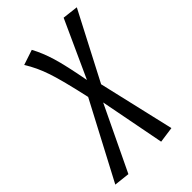

<svg xmlns="http://www.w3.org/2000/svg" viewBox="-290 -619 911 911"><g transform="rotate(-45 166.0 -163.5)"><path d="M398.9 -525.9 222.2 -186 311 196.8 231 208 168 -118.2 12.2 207 -66.9 198.2 136.2 -187Q105.5 -326.2 83.5 -391.8Q61.5 -457.5 28.8 -508.8L105 -534.2Q130.9 -486.3 148.9 -426.5Q167 -366.7 189 -248L319.8 -535.2Z"/></g></svg>

Font: Fira Sans Compressed Book
Style: Italic
Weight: 350
Width: 3
Italic angle: -8°
Designer: Carrois Corporate & Edenspiekermann AG
Foundry: Carrois Corporate GbR & Edenspiekermann AG
Version: Version 4.203;PS 004.203;hotconv 1.0.88;makeotf.lib2.5.64775